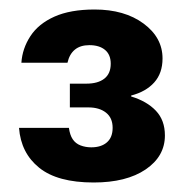

<svg xmlns="http://www.w3.org/2000/svg" viewBox="-20 -732 396 404"><path d="M177 -348Q101 -348 62.5 -379Q24 -410 20 -463H125Q127 -448 133 -439Q139 -430 149.5 -426Q160 -422 172 -422Q193 -422 205 -432.5Q217 -443 217 -463Q217 -484 203 -495Q189 -506 166 -506H127V-556H162Q186 -556 199.5 -566.5Q213 -577 213 -598Q213 -617 201 -627Q189 -637 168 -637Q149 -637 137.5 -627.5Q126 -618 122 -600H25Q27 -630 44 -656Q61 -682 94.5 -697Q128 -712 179 -712Q242 -712 282 -682.5Q322 -653 322 -609Q322 -578 304.5 -558.5Q287 -539 256 -531V-529Q289 -519 308 -499Q327 -479 327 -447Q327 -403 286.5 -375.5Q246 -348 177 -348Z"/></svg>

Font: DM Sans 20pt
Style: Bold
Weight: 700
Version: Version 4.004;gftools[0.9.30]